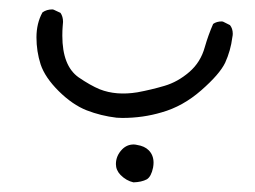

<svg xmlns="http://www.w3.org/2000/svg" viewBox="-20 -98 540 406"><path d="M238.8 151.4Q282.2 151.4 321.8 139.6Q366.7 127 405.5 93Q444.3 59.1 456.1 34.7Q467.8 8.8 471.2 -18.6Q472.2 -23.4 472.2 -26.4Q472.2 -37.6 466.3 -44.9L451.7 -52.2Q450.2 -52.7 449.2 -52.7Q438 -52.7 430.7 -47.4Q420.4 -23.9 413.1 1.5Q404.3 33.7 380.1 54.4Q356 75.2 327.9 83.5Q299.8 91.8 270.5 97.2Q225.6 104.5 190.9 90.8Q170.9 82.5 146 65.4Q111.8 41 111.8 -22.5Q111.8 -34.2 112.5 -41.7Q113.3 -49.3 113.3 -51.8Q113.3 -63 107.9 -70.8L93.3 -77.6Q91.8 -78.1 90.8 -78.1Q78.6 -78.1 69.8 -71.8Q57.1 -48.8 57.1 -19Q57.1 10.7 65.9 38.1Q75.2 65.9 104.2 94.7Q133.3 123.5 163.3 135.3Q193.4 147 226.6 150.9Q232.4 151.4 238.8 151.4ZM303.7 256.3Q304.7 250.5 304.7 246.1Q304.7 230 294.4 219.7Q285.6 210.9 270 208.5Q266.1 207.5 262.7 207.5Q248.5 207.5 238.3 217.8Q225.1 231.4 225.1 249Q225.1 261.7 234.9 272Q247.1 284.2 262.2 287.6Q279.3 287.1 290.5 281.2Q299.8 275.4 303.7 256.3Z"/></svg>

Font: NaikaiFont
Style: ExtraLight
Weight: 200
Version: Version 1.89